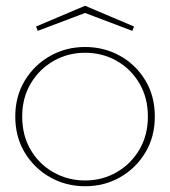

<svg xmlns="http://www.w3.org/2000/svg" viewBox="-20 -640 590 666"><path d="M275 6Q209 6 154 -25Q99 -56 66 -110.5Q33 -165 33 -236Q33 -306 66 -360.5Q99 -415 154 -446Q209 -477 275 -477Q341 -477 396 -446.5Q451 -416 484 -361.5Q517 -307 517 -236Q517 -165 484 -110.5Q451 -56 396.5 -25Q342 6 275 6ZM275 -14Q335 -14 384.5 -42.5Q434 -71 463.5 -121Q493 -171 493 -236Q493 -301 463.5 -351Q434 -401 384.5 -429Q335 -457 275 -457Q216 -457 166.5 -429Q117 -401 87 -351Q57 -301 57 -236Q57 -170 86.5 -120Q116 -70 166 -42Q216 -14 275 -14ZM275 -620 445 -548 439 -533 275 -595 111 -533 105 -548Z"/></svg>

Font: Lil Grotesk Thin
Style: Regular
Weight: 100
Designer: Bastien Sozeau
Foundry: NBR — Bastien Sozeau
Version: Version 3.003; ttfautohint (v1.8.4.7-5d5b);gftools[0.9.33]